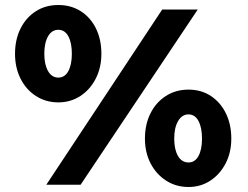

<svg xmlns="http://www.w3.org/2000/svg" viewBox="-20 -738 989 767"><path d="M213 -329Q163 -329 123.5 -354.5Q84 -380 62 -424Q40 -468 40 -523Q40 -580 62 -624Q84 -668 123 -693Q162 -718 213 -718Q264 -718 303 -693Q342 -668 363.5 -624Q385 -580 385 -523Q385 -468 362.5 -424Q340 -380 301 -354.5Q262 -329 213 -329ZM165 0 628 -700H770L302 0ZM213 -428Q239 -428 253 -454Q267 -480 267 -523Q267 -567 253 -593Q239 -619 213 -619Q187 -619 172 -593Q157 -567 157 -523Q157 -480 172 -454Q187 -428 213 -428ZM733 9Q683 9 643.5 -16.5Q604 -42 581.5 -85.5Q559 -129 559 -184Q559 -241 581 -285Q603 -329 642.5 -354.5Q682 -380 733 -380Q784 -380 822.5 -354.5Q861 -329 882.5 -285Q904 -241 904 -184Q904 -129 881.5 -85.5Q859 -42 820.5 -16.5Q782 9 733 9ZM733 -89Q759 -89 773 -115Q787 -141 787 -184Q787 -228 773 -254.5Q759 -281 733 -281Q707 -281 691.5 -254.5Q676 -228 676 -184Q676 -141 691 -115Q706 -89 733 -89Z"/></svg>

Font: Readex Pro bold
Style: Bold
Weight: 700
Designer: Bonnie Shaver-Troup, Thomas Jockin
Foundry: Lexend
Version: Version 1.200; ttfautohint (v1.8.3)